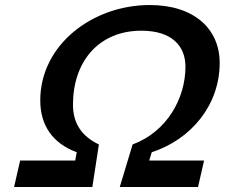

<svg xmlns="http://www.w3.org/2000/svg" viewBox="-20 -743 893 763"><path d="M791 -105H573L583 -138C740 -189 853 -326 853 -493C853 -627 753 -723 575 -723C348 -723 140 -565 140 -344C140 -244 190 -173 285 -138L279 -105H60L36 0H347L373 -169C301 -203 270 -257 270 -327C270 -498 372 -621 542 -621C662 -621 717 -561 717 -478C717 -352 643 -219 507 -169L456 0H767Z"/></svg>

Font: Perun Medium Italic
Style: Regular
Weight: 500
Italic angle: -12°
Foundry: Copyright (c) Stefan Peev, Context Ltd, 2016
Version: Version 1.026